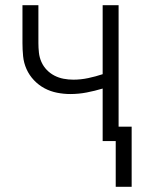

<svg xmlns="http://www.w3.org/2000/svg" viewBox="-20 -540 540 735"><path d="M423 175V0H373V-201Q343 -192 312 -186Q281 -180 249 -180Q224 -180 198.5 -185Q173 -190 150.5 -202Q128 -214 110 -233Q92 -252 81.5 -275.5Q71 -299 68.5 -324.5Q66 -350 66 -375V-520H127V-375Q127 -357 129 -338.5Q131 -320 138.5 -303Q146 -286 159 -272.5Q172 -259 188.5 -250.5Q205 -242 223.5 -238.5Q242 -235 261 -235Q289 -235 317.5 -241Q346 -247 373 -256V-520H434V-55H484V175Z"/></svg>

Font: Iosevka Curly Light
Style: Regular
Weight: 300
Monospace: yes
Designer: Belleve Invis
Foundry: Belleve Invis
Version: Version 22.1.2; ttfautohint (v1.8.4)